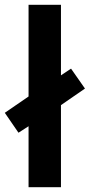

<svg xmlns="http://www.w3.org/2000/svg" viewBox="-38 -780 374 800"><path d="M81 0H216V-342L316 -411L258 -494L216 -466V-760H81V-378L-18 -310L39 -227L81 -254Z"/></svg>

Font: Noto Sans Display SemiCondensed
Style: Bold
Weight: 700
Width: 4
Designer: Monotype Design Team
Foundry: Monotype Imaging Inc.
Version: Version 1.900